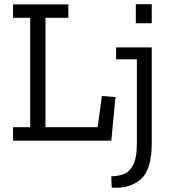

<svg xmlns="http://www.w3.org/2000/svg" viewBox="-20 -671 819 916"><path d="M628 -560V-651H704V-560ZM511 0H42V-64H124V-586H42V-650H306V-586H197V-64H446L466 -213L531 -208ZM704 13Q704 140 650 185.5Q596 231 513 224L511 170Q538 170 566.5 161Q595 152 614 118.5Q633 85 633 13V-388H534V-445H704Z"/></svg>

Font: Zilla Slab
Style: Regular
Weight: 400
Designer: Typotheque.com
Foundry: Typotheque type foundry
Version: Version 1.1; 2017; ttfautohint (v1.6)